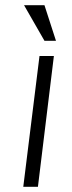

<svg xmlns="http://www.w3.org/2000/svg" viewBox="-20 -714 275 734"><path d="M150 -694 194 -558H150L72 -694ZM131 -500H186L125 0H69Z"/></svg>

Font: Haskoy Light
Style: Italic
Weight: 300
Designer: Ertekin Erdin
Foundry: Ertekin Erdin
Version: Version 2.000; ttfautohint (v1.8.4.7-5d5b)